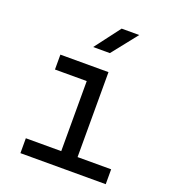

<svg xmlns="http://www.w3.org/2000/svg" viewBox="-142 -890 884 994"><g transform="rotate(20 300.0 -392.5)"><path d="M85 0V-82H280V-468H105V-550H370V-82H555V0ZM251 -645 357 -785H454L343 -645Z"/></g></svg>

Font: Tiny
Style: Regular
Weight: 400
Designer: Philipp Nurullin, Konstantin Bulenkov
Foundry: JetBrains
Version: Version 2.251; ttfautohint (v1.8.4.7-5d5b)